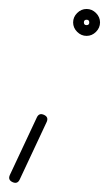

<svg xmlns="http://www.w3.org/2000/svg" viewBox="-45 -307 243 428"><path d="M37 -45Q42 -56 53 -51Q64 -46 59 -35Q44 -3 29 29Q14 61 -1 93Q-6 104 -17 99Q-28 94 -23 83Q-8 51 7 19Q22 -13 37 -45Q37 -45 37 -45Q37 -45 37 -45ZM154 -257Q154 -263 148 -263Q142 -263 142 -257Q142 -251 148 -251Q154 -251 154 -257ZM118 -257Q118 -269 127 -278Q136 -287 148 -287Q160 -287 169 -278Q178 -269 178 -257Q178 -245 169 -236Q160 -227 148 -227Q136 -227 127 -236Q118 -245 118 -257Z"/></svg>

Font: FRB American Cursive Light
Style: Italic
Weight: 300
Italic angle: -25°
Version: Version 2.0;Modular Font Editor K font №1